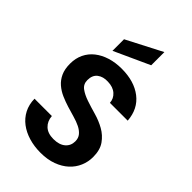

<svg xmlns="http://www.w3.org/2000/svg" viewBox="-282 -1065 1174 1174"><g transform="rotate(45 304.5 -478.5)"><path d="M557 -202Q557 -161 541 -123Q525 -85 493.5 -56Q462 -27 416 -10Q370 7 310 7Q256 7 209 -7Q162 -21 127 -47.5Q92 -74 72 -112.5Q52 -151 51 -201H201Q204 -159 231 -133.5Q258 -108 307 -108Q357 -108 384.5 -131.5Q412 -155 412 -193Q412 -221 396.5 -239.5Q381 -258 355.5 -270.5Q330 -283 298 -292Q266 -301 232 -311.5Q198 -322 166 -336Q134 -350 108.5 -372Q83 -394 68 -426.5Q53 -459 53 -506Q53 -553 71 -590.5Q89 -628 122 -654Q155 -680 200 -694Q245 -708 299 -708Q407 -708 474.5 -656Q542 -604 549 -509H395Q393 -544 366.5 -567.5Q340 -591 295 -592Q253 -594 226 -573.5Q199 -553 199 -510Q199 -475 225.5 -455.5Q252 -436 292 -422.5Q332 -409 378 -396Q424 -383 464 -360.5Q504 -338 530.5 -300.5Q557 -263 557 -202ZM411 -964V-850L181 -745V-845Z"/></g></svg>

Font: SVN-Poppins SemiBold
Style: Regular
Weight: 600
Designer: Ninad Kale (Devanagari), Jonny Pinhorn (Latin)
Foundry: Indian Type Foundry
Version: Version 3.002 2017